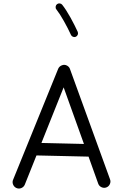

<svg xmlns="http://www.w3.org/2000/svg" viewBox="-20 -1057 712 1118"><path d="M75.2 37.6Q61.5 31.2 55.9 16.8Q50.3 2.4 56.6 -11.2L319.3 -657.7Q326.2 -671.9 341.6 -677.2Q356.9 -682.6 370.6 -674.8Q383.3 -667.5 387.2 -655.8L620.6 -13.2Q626 0.5 619.9 14.6Q613.8 28.8 599.6 34.2Q585.9 39.6 571.8 33.4Q557.6 27.3 552.2 13.2L495.6 -145L192.4 -151.9L124 19Q117.7 32.7 103.5 38.3Q89.4 43.9 75.2 37.6ZM350.6 -548.3 221.2 -224.6 468.8 -218.8ZM312 -1032.7Q318.8 -1038.1 327.9 -1037.1Q336.9 -1036.1 342.3 -1029.3Q365.7 -999.5 390.4 -954.8Q415 -910.2 432.6 -871.6Q436 -863.8 432.9 -855.2Q429.7 -846.7 421.4 -842.8Q413.6 -839.4 405 -842.8Q396.5 -846.2 393.1 -854Q376.5 -890.6 352.3 -933.8Q328.1 -977.1 308.1 -1002.4Q302.7 -1009.3 304 -1018.3Q305.2 -1027.3 312 -1032.7Z"/></svg>

Font: Mikhak-DS2-FD Regular
Style: Regular
Weight: 400
Designer: Amin Abedi
Version: Version 3.4